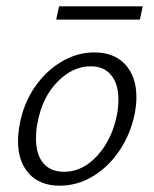

<svg xmlns="http://www.w3.org/2000/svg" viewBox="-20 -584 488 608"><path d="M167 -564H432L423 -522H158ZM37 -137Q37 -163 43 -193Q55 -257 90 -308Q125 -359 174.5 -388.5Q224 -418 279 -418Q342 -418 377 -379.5Q412 -341 412 -276Q412 -251 406 -221Q393 -159 358.5 -107.5Q324 -56 274.5 -26Q225 4 169 4Q106 4 71.5 -34.5Q37 -73 37 -137ZM350 -219Q355 -242 355 -269Q355 -317 332.5 -345.5Q310 -374 267 -374Q210 -374 162 -325Q114 -276 99 -196Q94 -174 94 -145Q94 -95 117 -67.5Q140 -40 183 -40Q242 -40 288.5 -91.5Q335 -143 350 -219Z"/></svg>

Font: Ysabeau Infant Semilight
Style: Italic
Weight: 300
Italic angle: -12°
Designer: Christian Thalmann (Catharsis Fonts)
Version: Version 0.003